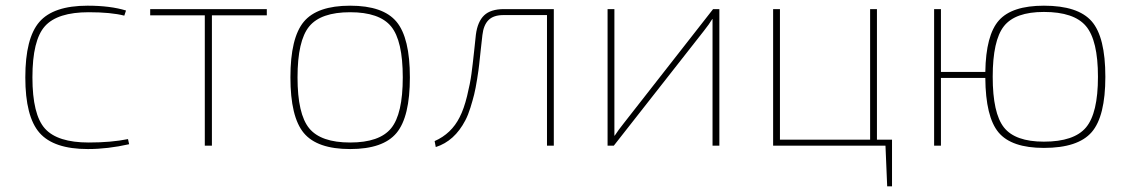

<svg xmlns="http://www.w3.org/2000/svg" viewBox="-20 -512 3976 675"><path d="M430 -23 434 -5Q359 12 289 12Q169 12 119 -45Q69 -102 69 -240Q69 -378 118.5 -435Q168 -492 288 -492Q368 -492 423 -475L417 -457Q370 -469 292 -469Q182 -469 138 -420Q94 -371 94 -240Q94 -109 138 -60Q182 -11 292 -11Q371 -11 430 -23Z M918 -458H725V0H700V-458H508V-480H918Z M1048 -435.5Q1095 -492 1211 -492Q1327 -492 1374 -435.5Q1421 -379 1421 -240Q1421 -101 1374 -44.5Q1327 12 1211 12Q1095 12 1048 -44.5Q1001 -101 1001 -240Q1001 -379 1048 -435.5ZM1355 -419Q1314 -469 1211 -469Q1108 -469 1067 -419Q1026 -369 1026 -240Q1026 -111 1067 -61Q1108 -11 1211 -11Q1314 -11 1355 -61Q1396 -111 1396 -240Q1396 -369 1355 -419Z M1927 -480V0H1903V-459H1750Q1715 -459 1697.5 -441.5Q1680 -424 1676 -389Q1675 -380 1670.5 -340Q1666 -300 1664.5 -284.5Q1663 -269 1657.5 -234.5Q1652 -200 1647 -180Q1642 -160 1634 -134Q1626 -108 1616 -89Q1578 -16 1512 5L1508 -16Q1567 -42 1596 -100Q1611 -129 1622 -174Q1633 -219 1637.5 -252.5Q1642 -286 1647 -333.5Q1652 -381 1653 -390Q1659 -436 1682 -458Q1705 -480 1752 -480Z M2509 0H2485V-393V-445H2484Q2474 -428 2455 -404L2138 0H2116V-480H2140V-91V-35H2141Q2154 -55 2174 -80L2487 -480H2509Z M3116 -21V143H3099L3093 0H2698V-480H2722V-21H3039V-480H3063V-21Z M3288 -259H3444Q3446 -389 3492 -440.5Q3538 -492 3650 -492Q3770 -492 3818 -437Q3866 -382 3866 -242Q3866 -103 3818 -47.5Q3770 8 3650 8Q3536 8 3490.5 -46.5Q3445 -101 3444 -238H3288V0H3264V-480H3288ZM3650 -14Q3756 -14 3798 -64Q3840 -114 3840 -242Q3840 -370 3798 -420Q3756 -470 3650 -470Q3549 -470 3509.5 -420Q3470 -370 3470 -242Q3470 -114 3509.5 -64Q3549 -14 3650 -14Z"/></svg>

Font: Exo 2.0 Thin
Style: Regular
Weight: 250
Designer: Natanael Gama
Version: Version 1.001;PS 001.001;hotconv 1.0.70;makeotf.lib2.5.58329